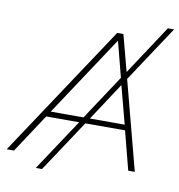

<svg xmlns="http://www.w3.org/2000/svg" viewBox="-135 -852 935 1005"><g transform="rotate(10 332.0 -350.0)"><path d="M122 70 304 -205H129L-6 0H-45L419 -700H452L503 -507L676 -770H709L512 -472L636 0H601L548 -205H337L155 70ZM322 -234 479 -472 430 -661 148 -234ZM488 -435 356 -234H541Z"/></g></svg>

Font: Montserrat ExtraLight
Style: Italic
Weight: 200
Italic angle: -11.3°
Designer: Julieta Ulanovsky
Foundry: Julieta Ulanovsky
Version: Version 9.000; ttfautohint (v1.8.4.7-5d5b)